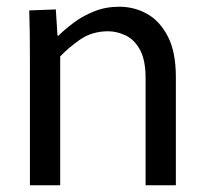

<svg xmlns="http://www.w3.org/2000/svg" viewBox="-20 -551 612 571"><path d="M69 -376Q69 -418 68.5 -453Q68 -488 67 -520L146 -523L151 -445H154Q172 -463 198.5 -483Q225 -503 259.5 -517Q294 -531 335 -531Q379 -531 417 -510Q455 -489 479 -443Q503 -397 503 -322V0H413V-318Q413 -373 396 -403.5Q379 -434 353 -446Q327 -458 302 -458Q253 -458 217 -432.5Q181 -407 159 -383V0H69Z"/></svg>

Font: Murecho
Style: Regular
Weight: 400
Designer: Neil Summerour
Foundry: Positype
Version: Version 1.010; ttfautohint (v1.8.3)